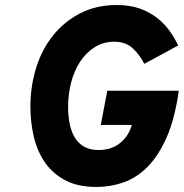

<svg xmlns="http://www.w3.org/2000/svg" viewBox="-20 -732 731 764"><path d="M364 12Q291 12 241 -14Q191 -40 160 -84Q129 -128 115 -186Q101 -244 101 -308Q101 -388 123.5 -461Q146 -534 190 -589.5Q234 -645 298 -678.5Q362 -712 445 -712Q498 -712 537.5 -697.5Q577 -683 606.5 -659.5Q636 -636 656 -607.5Q676 -579 689 -551L554 -478Q537 -513 508.5 -539.5Q480 -566 435 -566Q391 -566 356.5 -544Q322 -522 298.5 -486Q275 -450 263 -403.5Q251 -357 251 -307Q251 -270 257.5 -238.5Q264 -207 278 -184Q292 -161 315.5 -148Q339 -135 372 -135Q422 -135 456 -161.5Q490 -188 503 -230L505 -235H381L407 -371H691V-368Q675 -257 642.5 -184Q610 -111 566.5 -67.5Q523 -24 471 -6Q419 12 364 12Z"/></svg>

Font: Overpass Heavy
Style: Italic
Weight: 900
Italic angle: -10°
Designer: Delve Withrington, Dave Bailey
Foundry: Delve Fonts
Version: Version 3.000;DELV;Overpass